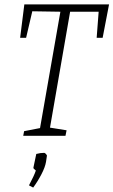

<svg xmlns="http://www.w3.org/2000/svg" viewBox="-20 -614 513 868"><path d="M444 -443H417L426 -561H297L206 -37L281 -25L276 0H85L89 -21L161 -35L253 -561L126 -563L98 -443H71L90 -594H473ZM111 224Q134 181 142 157Q130 148 131 144L144 82Q162 77 180 77Q183 77 188 82.5Q193 88 192 91L188 118Q184 142 167 174.5Q150 207 130 234Z"/></svg>

Font: Grenze ExtraLight
Style: Italic
Weight: 275
Italic angle: -10°
Designer: Renata Polastri
Foundry: Omnibus-Type
Version: Version 1.002; ttfautohint (v1.8)